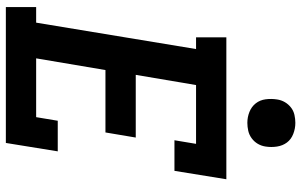

<svg xmlns="http://www.w3.org/2000/svg" viewBox="-202 -802 1005 640"><g transform="rotate(90 300.0 -482.5)"><path d="M4 0V-101H56L144 -634H105V-735H578L550 -562H448L460 -634H264L230 -433H439L422 -332H214L175 -101H371L383 -173H485L457 0ZM390 -805Q371 -805 353.5 -812Q336 -819 325 -833Q314 -847 311.5 -866Q309 -885 312 -904Q314 -918 321 -930Q328 -942 339 -950.5Q350 -959 363.5 -962Q377 -965 390 -965Q409 -965 427 -958Q445 -951 455.5 -937Q466 -923 469 -904Q472 -885 469 -866Q467 -852 460 -840Q453 -828 441.5 -819.5Q430 -811 416.5 -808Q403 -805 390 -805Z"/></g></svg>

Font: Iosevka Curly Slab ExObl
Style: Bold
Weight: 700
Width: 7
Italic angle: -9°
Monospace: yes
Designer: Belleve Invis
Foundry: Belleve Invis
Version: Version 11.0.0; ttfautohint (v1.8.3)